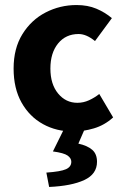

<svg xmlns="http://www.w3.org/2000/svg" viewBox="-20 -511 491 762"><path d="M271 11Q204 11 150.5 -18.5Q97 -48 65.5 -104Q34 -160 34 -239Q34 -319 69 -375.5Q104 -432 161 -461.5Q218 -491 284 -491Q328 -491 362.5 -476.5Q397 -462 424 -439L357 -348Q323 -376 292 -376Q241 -376 210.5 -338.5Q180 -301 180 -239Q180 -177 210.5 -140Q241 -103 287 -103Q311 -103 333 -113Q355 -123 374 -138L429 -45Q395 -14 352.5 -1.5Q310 11 271 11ZM175 231 164 174Q221 170 242 160.5Q263 151 263 131Q263 117 248.5 106.5Q234 96 190 90L236 -3H318L291 59Q327 67 346 83.5Q365 100 365 131Q365 180 314.5 203.5Q264 227 175 231Z"/></svg>

Font: Narnoor ExtraBold
Style: Regular
Weight: 800
Designer: S. Sridhar Murthy
Foundry: SIL International
Version: Version 3.000